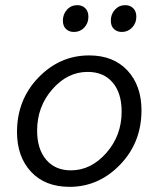

<svg xmlns="http://www.w3.org/2000/svg" viewBox="-20 -713 640 745"><path d="M250 12Q155 12 100.5 -46.5Q46 -105 46 -201Q46 -326 129 -412Q212 -498 326 -498Q420 -498 474.5 -439.5Q529 -381 529 -285Q529 -160 446 -74Q363 12 250 12ZM255 -52Q333 -52 392.5 -119.5Q452 -187 452 -280Q452 -352 417 -393Q382 -434 320 -434Q242 -434 183 -366.5Q124 -299 124 -206Q124 -135 159 -93.5Q194 -52 255 -52ZM267 -589Q248 -589 236 -600.5Q224 -612 224 -633Q224 -658 240 -675.5Q256 -693 280 -693Q299 -693 311 -681Q323 -669 323 -648Q323 -623 307 -606Q291 -589 267 -589ZM453 -589Q434 -589 422 -600.5Q410 -612 410 -633Q410 -658 426 -675.5Q442 -693 466 -693Q485 -693 497 -681Q509 -669 509 -648Q509 -623 492.5 -606Q476 -589 453 -589Z"/></svg>

Font: TypoPRO Source Code Pro
Style: Italic
Weight: 400
Italic angle: -11°
Monospace: yes
Designer: Paul D. Hunt, Teo Tuominen
Foundry: Adobe Systems Incorporated
Version: Version 1.030;PS 1.0;hotconv 1.0.84;makeotf.lib2.5.63406